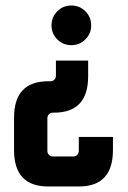

<svg xmlns="http://www.w3.org/2000/svg" viewBox="-20 -520 463 697"><path d="M155 -225H164Q172 -225 177.5 -231Q183 -237 183 -245V-300H300V-243Q300 -111 176 -111H171Q163 -111 157.5 -105Q152 -99 152 -91V28Q152 36 157.5 42Q163 48 171 48H247Q255 48 260.5 42Q266 36 266 28V-23H390V25Q390 157 266 157H155Q31 157 31 25V-93Q31 -225 155 -225ZM311 -428Q311 -398 290 -377Q269 -356 239 -356Q209 -356 188 -377Q167 -398 167 -428Q167 -458 188 -479Q209 -500 239 -500Q269 -500 290 -479Q311 -458 311 -428Z"/></svg>

Font: Squada One
Style: Regular
Weight: 400
Designer: Joe Prince
Foundry: Joe Prince
Version: Version 1.001